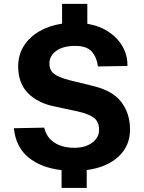

<svg xmlns="http://www.w3.org/2000/svg" viewBox="-20 -846 720 962"><path d="M291 -826.5H417.5V-727Q480.5 -716 525.8 -685.5Q571 -655 595.2 -611Q619.5 -567 618.5 -515.5L471 -513Q464 -561 439 -588.5Q414 -616 356 -616Q296.5 -616 262 -591.2Q227.5 -566.5 227.5 -527.5Q227.5 -496 248.8 -477.8Q270 -459.5 329 -444L445.5 -415.5Q544 -392 587.8 -334.8Q631.5 -277.5 631.5 -196.5Q631.5 -114.5 573 -60.8Q514.5 -7 414.5 6V95.5H288.5V6.5Q186 -5.5 122.8 -57Q59.5 -108.5 49.5 -203.5L201.5 -206.5Q213 -157 253 -131.2Q293 -105.5 353 -105.5Q407 -105.5 441.8 -131Q476.5 -156.5 476.5 -195.5Q476.5 -235.5 451 -255.2Q425.5 -275 372.5 -287L254 -312.5Q171 -329 121.5 -378Q72 -427 71 -510.5Q70.5 -569.5 98.8 -614.8Q127 -660 176.8 -689Q226.5 -718 291 -727.5Z"/></svg>

Font: Public Sans
Style: Bold
Weight: 700
Designer: The Public Sans project authors (U.S. Web Design System). Libre Franklin designed by Pablo Impallari and Rodrigo Fuenzal
Version: Version 1.008; ttfautohint (v1.8.1) -l 8 -r 50 -G 200 -x 14 